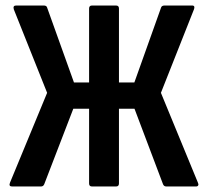

<svg xmlns="http://www.w3.org/2000/svg" viewBox="-20 -675 753 695"><path d="M23.6 0Q10.7 0 16.2 -13.9L150.6 -339L30 -641.1Q26 -655 38 -655H138.5Q148.4 -655 150.4 -648L247.7 -376.6H302.5V-644.1Q302.5 -655 312.9 -655H400.2Q410.6 -655 410.6 -644.1V-376.6H466.4L563.2 -648Q565.7 -655 575.6 -655H675.6Q681.6 -655 683.1 -651.3Q684.6 -647.6 682.1 -641.1L562.5 -339L696.4 -13.9Q699.4 -8 697.4 -4Q695.4 0 689.5 0H582.1Q578.2 0 575.2 -1.7Q572.2 -3.5 570.2 -7.9L466.9 -281.3H410.6V-10.9Q410.6 0 400.2 0H312.9Q302.5 0 302.5 -10.9V-281.3H245.3L140 -7.9Q138 -3.5 135 -1.7Q132 0 128.1 0Z"/></svg>

Font: Sofia Sans Condensed
Style: Regular
Weight: 400
Designer: Botio Nikoltchev, Ani Petrova
Foundry: lettersoup
Version: Version 4.100